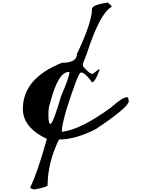

<svg xmlns="http://www.w3.org/2000/svg" viewBox="-20 -1474 1152 1538"><path d="M842.8 -1454.1 873 -1427.7V-1418Q781.2 -1370.1 674.8 -1043L644.5 -964.8V-944.3Q694.3 -881.8 722.7 -881.8L770.5 -918H777.3V-913.1Q741.2 -814.5 716.8 -814.5Q670.9 -879.9 638.7 -892.6H627Q606.4 -892.6 511.7 -595.7Q475.6 -467.8 475.6 -429.7V-418.9H482.4Q627.9 -437.5 867.2 -611.3Q960 -694.3 994.1 -694.3H1005.9L1011.7 -663.1Q1011.7 -616.2 747.1 -439.5Q584 -356.4 452.1 -356.4Q361.3 -168.9 361.3 12.7Q342.8 28.3 252.9 43.9Q223.6 37.1 223.6 28.3V23.4Q277.3 -83 355.5 -361.3Q163.1 -453.1 163.1 -600.6Q163.1 -846.7 475.6 -970.7Q596.7 -970.7 596.7 -1043Q716.8 -1294.9 716.8 -1402.3Q716.8 -1434.6 842.8 -1454.1ZM368.2 -559.6V-539.1Q368.2 -481.4 385.7 -481.4Q408.2 -494.1 469.7 -705.1Q536.1 -856.4 536.1 -897.5H530.3Q444.3 -897.5 379.9 -642.6Q368.2 -620.1 368.2 -559.6Z"/></svg>

Font: EG Dragon Caps 
Style: Regular
Weight: 400
Designer: Bill Roach / W.K. Roach
Version: Version 1.00 April 18, 2012, initial release